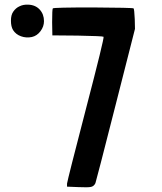

<svg xmlns="http://www.w3.org/2000/svg" viewBox="-20 -800 694 825"><path d="M64 -773Q80 -781 101 -780Q132 -779 150.5 -759Q169 -739 169 -709Q169 -686 154 -666Q139 -646 117 -641Q93 -636 70.5 -644Q48 -652 36 -671Q27 -686 27 -711Q27 -736 37 -750Q48 -766 64 -773ZM380 -768Q550 -767 554 -764Q557 -761 559 -718L560 -676L477 -350Q394 -24 390 -13Q384 0 371.5 3Q359 6 317 4L268 2V-11Q271 -31 349 -331Q429 -638 425 -642Q422 -645 314 -647L205 -648L204 -704Q204 -760 207 -764Q210 -768 380 -768Z"/></svg>

Font: FoundationOne
Style: Medium
Weight: 500
Version: Version 0.4